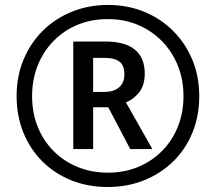

<svg xmlns="http://www.w3.org/2000/svg" viewBox="-20 -744 870 774"><path d="M275.4 -143.1V-576.7H403.8Q483.4 -576.7 523.4 -544.2Q563.5 -511.7 563.5 -447.3Q563.5 -401.9 542.5 -373.8Q521.5 -345.7 487.8 -331.1L594.2 -143.1H504.9L416.5 -311.5H355.5V-143.1ZM355.5 -373.5H399.9Q438.5 -373.5 460 -391.8Q481.4 -410.2 481.4 -444.3Q481.4 -479.5 462.2 -495.1Q442.9 -510.7 399.9 -510.7H355.5ZM414.1 9.8Q332.5 9.8 264.9 -18.1Q197.3 -45.9 148.4 -95.7Q99.6 -145.5 73.2 -212.2Q46.9 -278.8 46.9 -356.9Q46.9 -436.5 75 -503.9Q103 -571.3 153.1 -620.6Q203.1 -669.9 270.3 -697Q337.4 -724.1 415.5 -724.1Q494.1 -724.1 561.3 -696.5Q628.4 -668.9 678.2 -619.1Q728 -569.3 755.6 -502.4Q783.2 -435.5 783.2 -356.4Q783.2 -276.9 755.9 -209.7Q728.5 -142.6 678.5 -93.5Q628.4 -44.4 561 -17.3Q493.7 9.8 414.1 9.8ZM415.5 -47.9Q481 -47.9 536.4 -70.8Q591.8 -93.8 633.1 -135.3Q674.3 -176.8 697 -233.2Q719.7 -289.6 719.7 -356.4Q719.7 -422.9 697 -479.2Q674.3 -535.6 633.1 -577.9Q591.8 -620.1 536.1 -643.6Q480.5 -667 415 -667Q347.7 -667 291.7 -643.6Q235.8 -620.1 195.1 -578.1Q154.3 -536.1 131.8 -479.5Q109.4 -422.9 109.4 -356.4Q109.4 -288.6 132.3 -232.2Q155.3 -175.8 196.5 -134.5Q237.8 -93.3 293.7 -70.6Q349.6 -47.9 415.5 -47.9Z"/></svg>

Font: Open Sans SemiCondensed SemiBold
Style: Regular
Weight: 600
Width: 4
Designer: Monotype Design Team
Foundry: Monotype Imaging Inc.
Version: Version 3.000